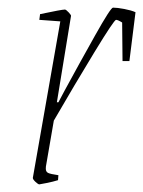

<svg xmlns="http://www.w3.org/2000/svg" viewBox="-20 -474 375 503"><path d="M335 -442 319 -314H301L300 -415Q289 -422 284 -422Q279 -422 227.5 -337.5Q176 -253 121 -158L101 -42Q100 -38 100 -32Q100 -24 106 -21Q112 -18 133 -15L132 -2Q119 2 104.5 5Q90 8 83 9Q80 9 73 2.5Q66 -4 66 -8L138 -418L83 -422L85 -437Q142 -449 150 -449Q153 -449 160 -441.5Q167 -434 166 -432L129 -206H133L150 -238Q188 -308 229 -381Q270 -454 276 -454Q287 -454 305.5 -450.5Q324 -447 335 -442Z"/></svg>

Font: Grenze Thin
Style: Italic
Weight: 250
Italic angle: -10°
Designer: Renata Polastri
Foundry: Omnibus-Type
Version: Version 1.002; ttfautohint (v1.8)